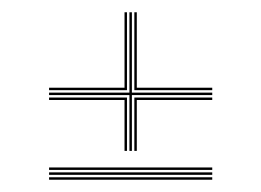

<svg xmlns="http://www.w3.org/2000/svg" viewBox="-20 -558 426 313"><path d="M191 -312V-403H60V-407H191V-538H195V-407H326V-403H195V-312ZM183 -312V-395H60V-399H187V-312ZM60 -411V-415H183V-538H187V-411ZM199 -312V-399H326V-395H203V-312ZM199 -411V-538H203V-415H326V-411ZM60 -281V-285H326V-281ZM60 -273V-277H326V-273ZM60 -265V-269H326V-265Z"/></svg>

Font: Big Shoulders Inline Display SC Thin
Style: Regular
Weight: 100
Designer: Patric King
Foundry: XO Type Co
Version: Version 2.002